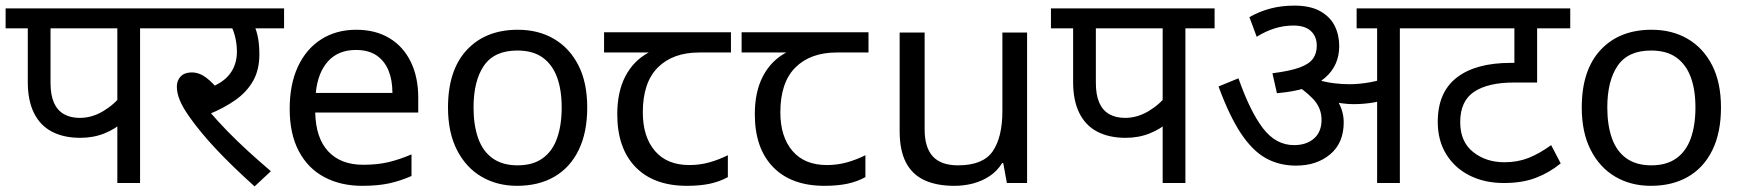

<svg xmlns="http://www.w3.org/2000/svg" viewBox="-20 -652 6205 684"><path d="M479 -551V0H398V-244L417 -217Q392 -193 352.5 -177Q313 -161 266 -161Q207 -161 165 -183Q123 -205 101 -249.5Q79 -294 79 -360V-551H0V-622H583V-551ZM398 -551H160V-357Q160 -314 172 -286.5Q184 -259 207.5 -245.5Q231 -232 264 -232Q308 -232 348.5 -256.5Q389 -281 414 -315L398 -263Z M852 -551 884 -566Q895 -541 899.5 -515.5Q904 -490 904 -458Q904 -403 881.5 -363.5Q859 -324 818.5 -295.5Q778 -267 724 -245L726 -255Q754 -222 789.5 -185.5Q825 -149 864.5 -113Q904 -77 945 -42L887 12Q808 -59 751.5 -119Q695 -179 656 -234Q631 -269 620.5 -295Q610 -321 610 -343Q610 -366 624 -380Q638 -394 663 -394Q690 -394 715 -375Q740 -356 765 -323L715 -335Q772 -354 798 -387.5Q824 -421 824 -468Q824 -497 816.5 -525.5Q809 -554 798 -565L843 -551H568V-622H992V-551Z M1249 -546Q1318 -546 1367.5 -516Q1417 -486 1443.5 -431.5Q1470 -377 1470 -304V-251H1103Q1105 -160 1149.5 -112.5Q1194 -65 1274 -65Q1325 -65 1364.5 -74.5Q1404 -84 1446 -102V-25Q1405 -7 1365 1.5Q1325 10 1270 10Q1194 10 1135.5 -21Q1077 -52 1044.5 -113.5Q1012 -175 1012 -264Q1012 -352 1041.5 -415Q1071 -478 1124.5 -512Q1178 -546 1249 -546ZM1248 -474Q1185 -474 1148.5 -433.5Q1112 -393 1105 -321H1378Q1378 -367 1364 -401Q1350 -435 1321.5 -454.5Q1293 -474 1248 -474Z M2072 -269Q2072 -180 2041.5 -117.5Q2011 -55 1955 -22.5Q1899 10 1822 10Q1751 10 1695.5 -22.5Q1640 -55 1608 -117.5Q1576 -180 1576 -269Q1576 -402 1643 -474Q1710 -546 1825 -546Q1898 -546 1953.5 -513.5Q2009 -481 2040.5 -419.5Q2072 -358 2072 -269ZM1667 -269Q1667 -206 1683.5 -159.5Q1700 -113 1735 -88Q1770 -63 1824 -63Q1878 -63 1913 -88Q1948 -113 1964.5 -159.5Q1981 -206 1981 -269Q1981 -333 1964 -378Q1947 -423 1912.5 -447.5Q1878 -472 1823 -472Q1741 -472 1704 -418Q1667 -364 1667 -269Z M2427 10Q2309 10 2244 -57Q2179 -124 2179 -245Q2179 -325 2208 -380.5Q2237 -436 2291 -465H2132V-537H2584V-465H2471Q2377 -465 2323.5 -411.5Q2270 -358 2270 -252Q2270 -165 2313 -114.5Q2356 -64 2436 -64Q2473 -64 2507 -73.5Q2541 -83 2573 -99V-21Q2544 -5 2509 2.5Q2474 10 2427 10Z M2917 10Q2799 10 2734 -57Q2669 -124 2669 -245Q2669 -325 2698 -380.5Q2727 -436 2781 -465H2622V-537H3074V-465H2961Q2867 -465 2813.5 -411.5Q2760 -358 2760 -252Q2760 -165 2803 -114.5Q2846 -64 2926 -64Q2963 -64 2997 -73.5Q3031 -83 3063 -99V-21Q3034 -5 2999 2.5Q2964 10 2917 10Z M3639 -536V0H3567L3554 -71H3550Q3533 -43 3506 -25Q3479 -7 3447 1.5Q3415 10 3380 10Q3316 10 3272.5 -10.5Q3229 -31 3207 -74Q3185 -117 3185 -185V-536H3274V-191Q3274 -127 3303 -95Q3332 -63 3393 -63Q3482 -63 3516.5 -113Q3551 -163 3551 -257V-536Z M4203 -551V0H4122V-244L4141 -217Q4116 -193 4076.5 -177Q4037 -161 3990 -161Q3931 -161 3889 -183Q3847 -205 3825 -249.5Q3803 -294 3803 -360V-551H3724V-622H4307V-551ZM4122 -551H3884V-357Q3884 -314 3896 -286.5Q3908 -259 3931.5 -245.5Q3955 -232 3988 -232Q4032 -232 4072.5 -256.5Q4113 -281 4138 -315L4122 -263Z M4967 -551V0H4886V-551H4813V-622H5071V-551ZM4591 -632Q4648 -632 4683.5 -612Q4719 -592 4735 -559.5Q4751 -527 4751 -488Q4751 -418 4699.5 -374Q4648 -330 4529 -320L4513 -391Q4576 -399 4610 -411.5Q4644 -424 4657.5 -443Q4671 -462 4671 -489Q4671 -522 4650 -541.5Q4629 -561 4588 -561Q4554 -561 4521.5 -551Q4489 -541 4457 -521L4431 -591Q4466 -611 4505.5 -621.5Q4545 -632 4591 -632ZM4767 -216Q4767 -143 4719 -102.5Q4671 -62 4597 -62Q4537 -62 4489.5 -88.5Q4442 -115 4401 -176.5Q4360 -238 4321 -344L4392 -373Q4433 -256 4479 -195.5Q4525 -135 4590 -135Q4634 -135 4661 -158.5Q4688 -182 4688 -225Q4688 -269 4656 -301.5Q4624 -334 4585 -356L4629 -369L4672 -378Q4686 -367 4703 -351Q4720 -335 4730 -320L4740 -301Q4753 -282 4760 -260.5Q4767 -239 4767 -216ZM4787 -352Q4822 -352 4861.5 -359Q4901 -366 4943 -384V-309Q4909 -293 4874 -287Q4839 -281 4803 -281Q4778 -281 4748.5 -285.5Q4719 -290 4691 -298L4671 -352L4677 -367Q4703 -359 4732 -355.5Q4761 -352 4787 -352Z M5574 -551H5456V-358H5373Q5281 -358 5231.5 -325Q5182 -292 5182 -217Q5182 -147 5228 -110.5Q5274 -74 5339 -74Q5386 -74 5424.5 -89Q5463 -104 5506 -135L5540 -70Q5500 -37 5451.5 -18.5Q5403 0 5338 0Q5269 0 5216 -26.5Q5163 -53 5132.5 -102Q5102 -151 5102 -218Q5102 -323 5169.5 -375.5Q5237 -428 5362 -428H5404L5375 -404V-551H5056V-622H5574Z M6111 -269Q6111 -180 6080.5 -117.5Q6050 -55 5994 -22.5Q5938 10 5861 10Q5790 10 5734.5 -22.5Q5679 -55 5647 -117.5Q5615 -180 5615 -269Q5615 -402 5682 -474Q5749 -546 5864 -546Q5937 -546 5992.5 -513.5Q6048 -481 6079.5 -419.5Q6111 -358 6111 -269ZM5706 -269Q5706 -206 5722.5 -159.5Q5739 -113 5774 -88Q5809 -63 5863 -63Q5917 -63 5952 -88Q5987 -113 6003.5 -159.5Q6020 -206 6020 -269Q6020 -333 6003 -378Q5986 -423 5951.5 -447.5Q5917 -472 5862 -472Q5780 -472 5743 -418Q5706 -364 5706 -269Z"/></svg>

Font: hindi25
Style: Book
Weight: 400
Designer: Jelle Bosma - Monotype Design Team
Foundry: Monotype Imaging Inc.
Version: Version 2.003